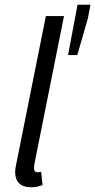

<svg xmlns="http://www.w3.org/2000/svg" viewBox="-20 -780 401 809"><path d="M112.4 9.2Q77.7 9.2 60.8 -7.4Q43.9 -24.1 43.9 -53.8Q43.9 -62.4 45.4 -72.5Q46.9 -82.6 49.7 -95.1L173.3 -712.2H249.7L125.5 -91.9Q124.5 -84.3 124 -79.3Q123.5 -74.3 123.5 -70Q123.5 -54.2 138.8 -54.2Q141.8 -54.2 144.6 -54.7Q147.4 -55.2 153.4 -56.2L159.4 -0.5Q148.7 3.8 137.5 6.5Q126.3 9.2 112.4 9.2ZM266.7 -548 306.7 -760.1H361.2L350.3 -702.5L305.6 -548Z"/></svg>

Font: Source Sans 3 VF
Style: Italic
Weight: 200
Italic angle: -11°
Designer: Paul D. Hunt
Foundry: Adobe Systems Incorporated
Version: Version 3.042;hotconv 1.0.118;makeotfexe 2.5.65603